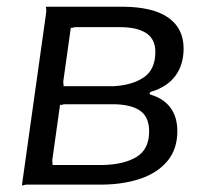

<svg xmlns="http://www.w3.org/2000/svg" viewBox="-20 -550 605 572"><path d="M45.6 0 117.8 -514.2Q118.3 -521.7 117.1 -525.8Q115.9 -530 119.6 -530H346.2Q436.3 -529.3 481.7 -497.2Q527 -465.2 527 -405.4Q527 -358.1 503.1 -324.8Q479.2 -291.6 430.6 -276.8Q426.6 -275.8 425.9 -272.6Q425.3 -269.3 428.6 -268Q467 -256.9 487.6 -229.4Q508.3 -202 508.3 -159.1Q508.3 -105.9 479.1 -70.6Q449.8 -35.3 399.4 -18Q348.9 -0.7 285 0H61.4Q54.9 -0.3 50.8 1.7Q46.6 3.7 45.6 0ZM286.6 -58.4Q349.6 -59.8 386.9 -82.6Q424.3 -105.3 424.3 -158.6Q424.3 -203.9 394.1 -222.4Q363.9 -240.9 306.6 -239.4H174.9Q168.4 -239.7 164.3 -237.7Q160.1 -235.7 159.1 -239.4L135.9 -74.2Q135.4 -67.7 136.6 -63Q137.8 -58.4 134.1 -58.4ZM318.1 -293.2Q373.3 -296.1 408.1 -319.3Q442.8 -342.5 442.8 -395.5Q442.8 -434.3 414.4 -452.1Q386 -469.9 333.1 -469.1H207Q200.5 -469.4 196.4 -467.4Q192.2 -465.4 191.2 -469.1L168.7 -308.9Q168.2 -302.5 169.4 -297.8Q170.6 -293.2 166.9 -293.2Z"/></svg>

Font: Libre Franklin Thin
Style: Italic
Weight: 100
Italic angle: -8°
Designer: Pablo Impallari, Rodrigo Fuenzalida, Nhung Nguyen
Foundry: Impallari Type
Version: Version 3.000